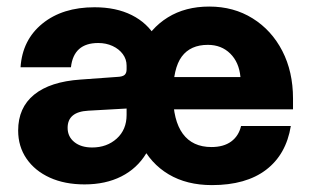

<svg xmlns="http://www.w3.org/2000/svg" viewBox="-20 -536 924 571"><path d="M369.8 -252.3Q369.8 -168.9 398.6 -109.3Q427.5 -49.7 481.5 -17.6Q535.4 14.5 610.2 14.5Q711.7 14.5 771.4 -31.1Q831.1 -76.6 844.9 -161.3H696.9Q690 -131.7 667.6 -115.2Q645.1 -98.7 608.9 -98.7Q552.6 -98.7 523.6 -138.3Q494.7 -177.9 494.7 -254.7Q494.7 -333 520.6 -367.8Q546.5 -402.6 598.1 -402.6Q638.4 -402.6 664.7 -376.7Q691 -350.8 695.1 -306.9H489.3V-210.9H851.4V-243Q851.4 -322.8 819.6 -384.5Q787.7 -446.2 731.4 -481.3Q675.1 -516.5 602.2 -516.5Q531.1 -516.5 479 -484.2Q426.8 -451.9 398.3 -392.6Q369.8 -333.2 369.8 -252.3ZM468.6 -158.3V-321.7Q468.6 -381.4 443.5 -424.5Q418.5 -467.6 372 -491Q325.5 -514.4 261.1 -514.4Q166 -514.4 106.2 -465.9Q46.5 -417.4 41.1 -336H191Q199 -408.1 272 -408.1Q295.6 -408.1 314.8 -399.2Q334 -390.3 345.2 -375.1Q356.5 -359.9 356.5 -340.8V-144ZM445.9 -187 356.5 -194.2Q356.5 -150.4 327.2 -123.9Q297.8 -97.4 254 -97.4Q221 -97.4 201.1 -113.5Q181.1 -129.6 181.1 -155.8Q181.1 -203.4 242.2 -206.8L357.8 -213.3L356.5 -329.8Q356.5 -318.4 350.4 -313.1Q344.3 -307.9 328.9 -307.3L219.6 -299.4Q129 -293.2 81.5 -254.5Q34 -215.8 34 -147.8Q34 -100.4 58.9 -64.1Q83.8 -27.9 128.2 -7.7Q172.6 12.4 231.3 12.4Q294.1 12.4 340.9 -11.3Q387.7 -35 414.8 -79.6Q441.8 -124.2 445.9 -187Z"/></svg>

Font: Overused Grotesk Light
Style: Regular
Weight: 300
Designer: RandomMaerks
Version: Version 0.005